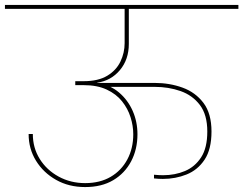

<svg xmlns="http://www.w3.org/2000/svg" viewBox="-55 -760 986 778"><path d="M290 -2Q224 -2 172.5 -31Q121 -60 91 -108.5Q61 -157 61 -217H78Q78 -161 106 -116Q134 -71 182.5 -44.5Q231 -18 290 -18Q350 -18 393.5 -43.5Q437 -69 461 -114Q485 -159 485 -216Q485 -250 474 -285Q463 -320 439.5 -349.5Q416 -379 377.5 -397Q339 -415 284 -415H250V-431H284Q343 -431 379.5 -453Q416 -475 433 -510.5Q450 -546 450 -585V-731H467V-582Q467 -519 431 -476Q395 -433 339 -425V-424Q391 -416 427 -385.5Q463 -355 482.5 -311Q502 -267 502 -216Q502 -155 476.5 -106.5Q451 -58 404 -30Q357 -2 290 -2ZM605 -35Q596 -35 587 -35.5Q578 -36 569 -37V-52Q579 -51 588.5 -50.5Q598 -50 606 -50Q654 -50 694.5 -67Q735 -84 760 -122.5Q785 -161 785 -227Q785 -295 755 -334.5Q725 -374 676.5 -391Q628 -408 572 -408H355L335 -424H572Q632 -424 684.5 -405Q737 -386 769.5 -343Q802 -300 802 -227Q802 -155 774 -113Q746 -71 701 -53Q656 -35 605 -35ZM911 -724H-35V-740H911Z"/></svg>

Font: Poppins Devanagari Thin
Style: Regular
Weight: 100
Designer: Ninad Kale (Devanagari), Jonny Pinhorn (Latin)
Foundry: Indian Type Foundry
Version: 4.005